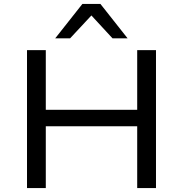

<svg xmlns="http://www.w3.org/2000/svg" viewBox="-20 -961 935 981"><path d="M118 0V-705H214V-400H681V-705H777V0H681V-316H214V0ZM262 -765 401 -941H493L632 -765H555L447 -882L338 -765Z"/></svg>

Font: Nunito Sans 7pt SemiExpanded
Style: Regular
Weight: 400
Width: 6
Designer: Vernon Adams
Foundry: Vernon Adams
Version: Version 3.101;gftools[0.9.27]